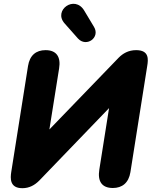

<svg xmlns="http://www.w3.org/2000/svg" viewBox="-20 -977 796 1007"><path d="M97 10C134 10 162 -6 186 -30L552 -410L501 -88C491 -26 514 9 572 9C621 9 655 -18 664 -74L752 -630C758 -666 763 -714 694 -714C653 -714 624 -696 603 -675L239 -298L290 -618C300 -679 276 -714 219 -714C169 -714 136 -687 127 -631L39 -75C34 -43 30 10 97 10ZM319 -854 389 -775C433 -727 507 -780 473 -836L422 -921C372 -1006 257 -923 319 -854Z"/></svg>

Font: SN Pro Heavy
Style: Italic
Weight: 800
Italic angle: -9°
Designer: Tobias Whetton
Foundry: Supernotes
Version: Version 1.001;Glyphs 3.2 (3249)